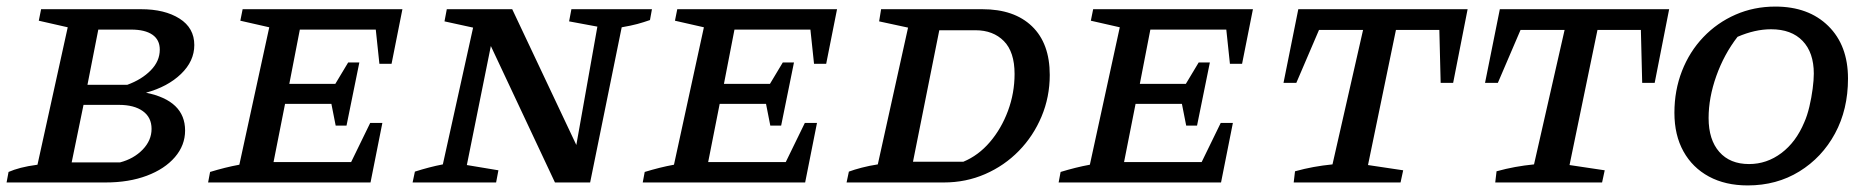

<svg xmlns="http://www.w3.org/2000/svg" viewBox="-25 -555 5688 584"><path d="M-5 0 1 -32Q17 -39 38 -44.5Q59 -50 89 -54L181 -472L93 -492L100 -527H404Q476 -527 521 -498.5Q566 -470 566 -418Q566 -369 525.5 -330Q485 -291 419 -273Q538 -249 538 -158Q538 -113 507 -77Q476 -41 421.5 -20.5Q367 0 296 0ZM374 -465H274L241 -297H362Q406 -313 433.5 -341Q461 -369 461 -404Q461 -434 438.5 -449.5Q416 -465 374 -465ZM193 -61H340Q382 -72 409 -100Q436 -128 436 -163Q436 -198 409.5 -217Q383 -236 337 -236H229Z M608 0 614 -32Q637 -39 659 -44.5Q681 -50 703 -54L794 -472L706 -492L713 -527H1199L1166 -361H1129L1118 -465H887L855 -300H995L1034 -365H1068L1029 -173H996L983 -239H842L807 -62H1043L1101 -181H1138L1102 0Z M1713 -527H1958L1952 -494Q1932 -487 1913.5 -482Q1895 -477 1866 -472L1770 0H1663L1468 -415L1395 -53L1491 -37L1484 0H1230L1237 -33Q1259 -40 1280 -45.5Q1301 -51 1322 -55L1414 -471L1327 -490L1334 -527H1533L1728 -114L1792 -474L1706 -490Z M1930 0 1936 -32Q1959 -39 1981 -44.5Q2003 -50 2025 -54L2116 -472L2028 -492L2035 -527H2521L2488 -361H2451L2440 -465H2209L2177 -300H2317L2356 -365H2390L2351 -173H2318L2305 -239H2164L2129 -62H2365L2423 -181H2460L2424 0Z M2963 -527Q3060 -527 3114 -475Q3168 -423 3168 -327Q3168 -260 3143 -200.5Q3118 -141 3074 -96Q3030 -51 2971.5 -25.5Q2913 0 2846 0H2550L2557 -33Q2573 -39 2596 -45Q2619 -51 2645 -55L2737 -471L2649 -490L2655 -527ZM2905 -63Q2951 -82 2986 -123Q3021 -164 3041 -218Q3061 -272 3061 -330Q3061 -397 3028.5 -430Q2996 -463 2942 -463H2832L2752 -63Z M3195 0 3201 -32Q3224 -39 3246 -44.5Q3268 -50 3290 -54L3381 -472L3293 -492L3300 -527H3786L3753 -361H3716L3705 -465H3474L3442 -300H3582L3621 -365H3655L3616 -173H3583L3570 -239H3429L3394 -62H3630L3688 -181H3725L3689 0Z M4439 -527 4395 -303H4357L4353 -464H4221L4136 -53L4243 -37L4235 0H3910L3914 -34Q3943 -42 3970.5 -47Q3998 -52 4028 -55L4121 -464H3987L3918 -303H3879L3924 -527Z M5052 -527 5008 -303H4970L4966 -464H4834L4749 -53L4856 -37L4848 0H4523L4527 -34Q4556 -42 4583.5 -47Q4611 -52 4641 -55L4734 -464H4600L4531 -303H4492L4537 -527Z M5291 9Q5223 9 5173 -18Q5123 -45 5095.5 -94.5Q5068 -144 5068 -212Q5068 -280 5091 -339Q5114 -398 5156 -442Q5198 -486 5254 -510.5Q5310 -535 5375 -535Q5476 -535 5536 -476Q5596 -417 5596 -316Q5596 -222 5556.5 -149Q5517 -76 5448 -33.5Q5379 9 5291 9ZM5295 -56Q5349 -56 5393.5 -89.5Q5438 -123 5463 -183Q5472 -203 5478.5 -230.5Q5485 -258 5488.5 -285Q5492 -312 5492 -331Q5492 -395 5458 -430.5Q5424 -466 5362 -466Q5313 -466 5260 -443Q5219 -390 5195.5 -324Q5172 -258 5172 -196Q5172 -130 5204.5 -93Q5237 -56 5295 -56Z"/></svg>

Font: Piazzolla SC Medium
Style: Italic
Weight: 500
Italic angle: -11.3°
Designer: Juan Pablo del Peral
Foundry: Huerta Tipografica
Version: Version 1.330